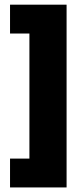

<svg xmlns="http://www.w3.org/2000/svg" viewBox="-20 -696 365 842"><path d="M272 126H24V-0.5H109V-549H24V-675.5H272Z"/></svg>

Font: Anek Gujarati ExtraBold
Style: Regular
Weight: 800
Version: Version 1.003